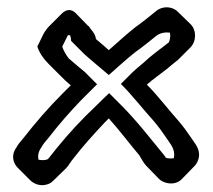

<svg xmlns="http://www.w3.org/2000/svg" viewBox="-20 -582 598 540"><path d="M218 -429C238 -411 264 -390 286 -371C311 -393 336 -416 360 -435C380 -449 402 -467 418 -480C430 -490 446 -492 458 -490C460 -480 458 -470 455 -463C430 -443 406 -427 383 -405C372 -396 363 -388 355 -381L320 -346C352 -314 383 -274 412 -242C425 -227 438 -209 448 -194C458 -178 474 -163 469 -138V-137C463 -136 457 -136 451 -137C449 -137 446 -139 446 -139C444 -142 443 -143 442 -145C404 -191 365 -242 322 -285L287 -320C277 -311 267 -301 257 -291L221 -256C183 -218 148 -177 117 -137L114 -134C107 -131 96 -131 88 -133C86 -144 88 -156 96 -167C102 -178 107 -183 117 -195C144 -230 176 -267 208 -300L218 -310L253 -345L218 -380C203 -392 187 -406 173 -418C165 -429 159 -439 155 -451L171 -483H177C179 -478 180 -473 180 -467ZM117 -402 152 -367C161 -358 168 -351 179 -342L155 -318C116 -279 79 -236 47 -195C37 -183 32 -178 26 -167C11 -147 16 -124 30 -110L65 -75C75 -65 91 -59 107 -62C117 -64 123 -67 129 -73L130 -74L166 -109C174 -117 178 -127 187 -137C213 -171 244 -205 275 -238L286 -249C315 -217 344 -178 372 -145C378 -135 383 -125 391 -116L392 -115L427 -79C433 -73 441 -69 451 -67C467 -64 481 -68 491 -78L492 -79L527 -115C533 -121 537 -129 539 -138C544 -163 528 -178 518 -194C508 -209 495 -227 482 -242C454 -273 425 -312 393 -344C410 -359 429 -372 448 -387C463 -399 469 -405 480 -413L515 -448C533 -466 533 -497 516 -514L480 -549C464 -565 436 -566 418 -550C402 -537 380 -519 360 -505C336 -486 311 -463 286 -441C275 -451 262 -462 250 -472C249 -479 246 -487 241 -493L234 -502C232 -505 231 -507 229 -509H228L193 -545C181 -557 167 -557 153 -543L118 -508C113 -503 107 -495 102 -486L85 -451C91 -433 102 -417 117 -402Z"/></svg>

Font: Dictator
Style: Chalk
Weight: 500
Version: Version MIL.1277